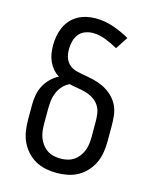

<svg xmlns="http://www.w3.org/2000/svg" viewBox="-113 -819 726 904"><g transform="rotate(15 250.0 -367.5)"><path d="M250 8Q223 8 196 2.5Q169 -3 146 -16Q123 -29 104.5 -49.5Q86 -70 75 -94.5Q64 -119 60 -146Q56 -173 56 -200V-272Q56 -297 60.5 -321Q65 -345 76 -366Q87 -387 104.5 -404.5Q122 -422 144 -433Q127 -443 114 -458.5Q101 -474 93 -492Q85 -510 82 -529.5Q79 -549 79 -569Q79 -591 83 -613.5Q87 -636 96 -656.5Q105 -677 120 -694Q135 -711 154.5 -722Q174 -733 196 -738Q218 -743 241 -743Q285 -743 327.5 -728.5Q370 -714 408 -692L369 -632Q355 -640 340 -647Q325 -654 310 -660Q295 -666 279 -669.5Q263 -673 247 -673Q227 -673 208.5 -666Q190 -659 178 -644Q166 -629 161 -609.5Q156 -590 156 -570Q156 -558 158 -545Q160 -532 165.5 -520.5Q171 -509 180 -500Q189 -491 200.5 -485.5Q212 -480 224.5 -477.5Q237 -475 250 -472Q276 -468 301.5 -462Q327 -456 350.5 -445Q374 -434 394 -416Q414 -398 426 -374.5Q438 -351 441 -325Q444 -299 444 -272V-200Q444 -173 440 -146Q436 -119 425 -94.5Q414 -70 395.5 -49.5Q377 -29 354 -16Q331 -3 304 2.5Q277 8 250 8ZM250 -62Q267 -62 284 -66Q301 -70 315 -79.5Q329 -89 339.5 -103Q350 -117 356 -133Q362 -149 364 -166Q366 -183 366 -200V-272Q366 -293 363 -313.5Q360 -334 348.5 -351Q337 -368 319.5 -379Q302 -390 282 -395.5Q262 -401 242 -404Q222 -407 202 -412Q183 -403 169 -387.5Q155 -372 147 -353Q139 -334 136.5 -313.5Q134 -293 134 -272V-200Q134 -183 136 -166Q138 -149 144 -133Q150 -117 160.5 -103Q171 -89 185 -79.5Q199 -70 216 -66Q233 -62 250 -62Z"/></g></svg>

Font: Iosevka Term
Style: Regular
Weight: 400
Monospace: yes
Designer: Belleve Invis
Foundry: Belleve Invis
Version: Version 30.0.1